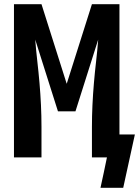

<svg xmlns="http://www.w3.org/2000/svg" viewBox="-20 -755 667 921"><path d="M462 146 478 72 493 0H421V-147Q421 -199 423.5 -251.5Q426 -304 430.5 -356.5Q435 -409 441 -461Q447 -513 451 -565L342 -221H258L149 -565Q153 -513 159 -461Q165 -409 169.5 -356.5Q174 -304 176.5 -251.5Q179 -199 179 -147V0H47V-735H179L300 -353L421 -735H553V-110H627L599 18L571 146Z"/></svg>

Font: Iosevka Curly XBdEx
Style: Regular
Weight: 800
Width: 7
Monospace: yes
Designer: Belleve Invis
Foundry: Belleve Invis
Version: Version 11.1.0; ttfautohint (v1.8.3)